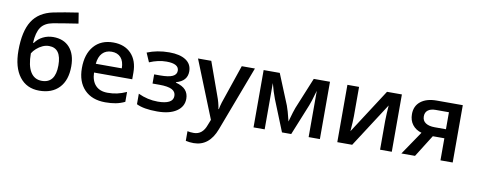

<svg xmlns="http://www.w3.org/2000/svg" viewBox="-78 -1154 4436 1781"><g transform="rotate(10 2140.0 -263.5)"><path d="M50.8 -324.2Q50.8 -504.9 112.1 -602.1Q173.3 -699.2 307.1 -727.1Q408.2 -747.6 540 -767.1L556.2 -666Q396 -641.6 321.8 -627.9Q245.1 -613.8 211.2 -564.9Q177.2 -516.1 171.9 -418H179.2Q207 -458.5 252 -480.7Q296.9 -502.9 348.1 -502.9Q447.8 -502.9 503.4 -439.9Q559.1 -377 559.1 -263.2Q559.1 -132.8 491.5 -61.5Q423.8 9.8 304.2 9.8Q185.5 9.8 118.2 -78.1Q50.8 -166 50.8 -324.2ZM312 -84Q439.9 -84 439.9 -252Q439.9 -414.1 324.2 -414.1Q292.5 -414.1 262.7 -400.4Q232.9 -386.7 207.8 -364.3Q182.6 -341.8 168.9 -317.9Q168.9 -202.6 205.6 -143.3Q242.2 -84 312 -84Z M926.8 9.8Q800.8 9.8 729.7 -63.7Q658.7 -137.2 658.7 -266.1Q658.7 -398.4 724.6 -474.1Q790.5 -549.8 905.8 -549.8Q1012.7 -549.8 1074.7 -484.9Q1136.7 -419.9 1136.7 -306.2V-244.1H776.9Q779.3 -165.5 819.3 -123.3Q859.4 -81.1 932.1 -81.1Q980 -81.1 1021.2 -90.1Q1062.5 -99.1 1109.9 -120.1V-26.9Q1067.9 -6.8 1024.9 1.5Q981.9 9.8 926.8 9.8ZM905.8 -462.9Q851.1 -462.9 818.1 -428.2Q785.2 -393.6 778.8 -327.1H1023.9Q1022.9 -394 991.7 -428.5Q960.4 -462.9 905.8 -462.9Z M1386.2 -324.2Q1464.8 -324.2 1502 -341.6Q1539.1 -358.9 1539.1 -395Q1539.1 -460.9 1421.9 -460.9Q1343.8 -460.9 1262.2 -425.8L1225.1 -511.2Q1319.3 -549.8 1433.1 -549.8Q1533.7 -549.8 1589.4 -512.9Q1645 -476.1 1645 -407.2Q1645 -316.4 1541 -288.1V-284.2Q1606 -266.6 1634 -233.9Q1662.1 -201.2 1662.1 -152.8Q1662.1 -78.6 1596.9 -34.4Q1531.7 9.8 1415 9.8Q1287.6 9.8 1220.2 -23.9V-123Q1309.6 -81.1 1405.3 -81.1Q1474.1 -81.1 1511.5 -100.3Q1548.8 -119.6 1548.8 -159.2Q1548.8 -199.7 1511.2 -218.8Q1473.6 -237.8 1395 -237.8H1329.1V-324.2Z M1704.1 -540H1829.1L1939 -233.9Q1963.9 -168.5 1972.2 -110.8H1976.1Q1980.5 -137.7 1992.2 -176Q2003.9 -214.4 2116.2 -540H2240.2L2009.3 71.8Q1946.3 240.2 1799.3 240.2Q1761.2 240.2 1725.1 231.9V141.1Q1751 147 1784.2 147Q1867.2 147 1900.9 50.8L1920.9 0Z M2632.3 -109.9 2638.7 -133.3Q2658.7 -206.1 2673.3 -245.1L2794.4 -540H2947.3V0H2841.3V-436L2832.5 -406.7Q2810.5 -328.1 2795.4 -291L2677.2 0H2590.3L2472.2 -293Q2447.8 -356.4 2427.2 -436V0H2322.3V-540H2474.1L2591.3 -253.9Q2606.9 -214.4 2632.3 -109.9Z M3221.2 -540V-263.2Q3221.2 -214.8 3213.4 -121.1L3484.4 -540H3624.5V0H3514.2V-272Q3514.2 -294.4 3516.8 -344.7Q3519.5 -395 3521.5 -418L3251.5 0H3111.3V-540Z M3843.3 0H3714.8L3865.2 -221.2Q3810.5 -236.8 3779.3 -277.1Q3748 -317.4 3748 -377Q3748 -453.6 3802.7 -496.8Q3857.4 -540 3952.1 -540H4198.2V0H4083V-208H3974.1ZM3859.9 -376Q3859.9 -334.5 3891.4 -313.7Q3922.9 -293 3976.1 -293H4083V-453.1H3958Q3911.1 -453.1 3885.5 -433.1Q3859.9 -413.1 3859.9 -376Z"/></g></svg>

Font: JBL Sans
Style: Semibold
Weight: 600
Version: Version 1.10